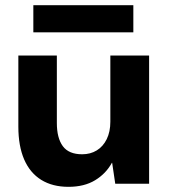

<svg xmlns="http://www.w3.org/2000/svg" viewBox="-20 -711 655 743"><path d="M245 12Q183 12 139.5 -15Q96 -42 73.5 -94Q51 -146 51 -221V-496H200V-235Q200 -177 223 -145.5Q246 -114 298 -114Q330 -114 354.5 -129Q379 -144 393 -172.5Q407 -201 407 -240V-496H557V0H426L414 -81H413Q390 -39 348 -13.5Q306 12 245 12ZM109 -586V-691H496V-586Z"/></svg>

Font: DM Sans 28pt Black
Style: Regular
Weight: 900
Version: Version 4.004;gftools[0.9.30]